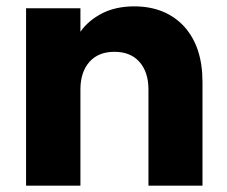

<svg xmlns="http://www.w3.org/2000/svg" viewBox="-20 -584 714 604"><path d="M402 -564C402 -564 402 -564 402 -564C365 -564 332 -557 303 -543C274 -528 250 -509 233 -484C233 -484 233 -558 233 -558C233 -558 62 -558 62 -558C62 -558 62 0 62 0C62 0 233 0 233 0C233 0 233 -303 233 -303C233 -303 233 -303 233 -303C233 -340 243 -369 262 -390C281 -411 307 -421 340 -421C340 -421 340 -421 340 -421C373 -421 399 -411 418 -390C437 -369 447 -340 447 -303C447 -303 447 0 447 0C447 0 617 0 617 0C617 0 617 -326 617 -326C617 -326 617 -326 617 -326C617 -400 598 -458 559 -501C520 -543 467 -564 402 -564Z"/></svg>

Font: Girnar Poppins
Style: Bold
Weight: 500
Designer: Ninad Kale (Devanagari), Jonny Pinhorn (Latin)
Foundry: Indian Type Foundry
Version: ""